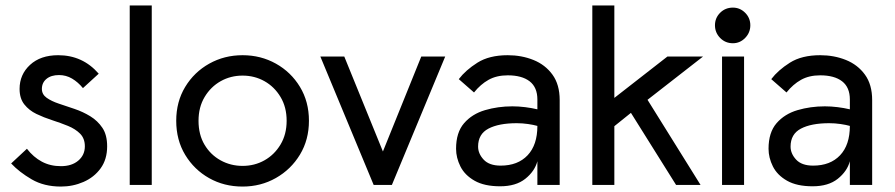

<svg xmlns="http://www.w3.org/2000/svg" viewBox="-20 -680 3290 706"><path d="M204 6Q142 6 96.5 -20.5Q51 -47 21 -79L79 -133Q103 -102 134 -85.5Q165 -69 204 -69Q244 -69 268 -89.5Q292 -110 292 -142Q292 -171 274.5 -188.5Q257 -206 230 -217Q203 -228 172 -238Q141 -248 114 -261Q87 -274 69.5 -296Q52 -318 52 -353Q52 -406 90.5 -441.5Q129 -477 194 -477Q284 -477 343 -409L285 -356Q267 -378 245 -391Q223 -404 197 -404Q168 -404 151 -390Q134 -376 134 -353Q134 -333 151.5 -320.5Q169 -308 196 -299Q223 -290 254 -279.5Q285 -269 312 -252.5Q339 -236 356.5 -210Q374 -184 374 -142Q374 -94 350 -61Q326 -28 287 -11Q248 6 204 6Z M457 0V-660H538V0Z M872 6Q804 6 749 -25Q694 -56 661 -110.5Q628 -165 628 -236Q628 -306 661 -360.5Q694 -415 749.5 -446Q805 -477 872 -477Q939 -477 994.5 -446Q1050 -415 1083 -360.5Q1116 -306 1116 -236Q1116 -166 1083 -111.5Q1050 -57 994.5 -25.5Q939 6 872 6ZM872 -70Q916 -70 952.5 -90.5Q989 -111 1011.5 -148.5Q1034 -186 1034 -236Q1034 -286 1011.5 -323.5Q989 -361 952.5 -381.5Q916 -402 872 -402Q828 -402 791.5 -381.5Q755 -361 732.5 -323.5Q710 -286 710 -236Q710 -185 732 -148Q754 -111 791 -90.5Q828 -70 872 -70Z M1354 0 1158 -472H1246L1388 -123L1529 -472H1617L1421 0Z M1819 5Q1761 5 1725 -15.5Q1689 -36 1673 -68Q1657 -100 1657 -133Q1657 -193 1686.5 -227Q1716 -261 1763.5 -275Q1811 -289 1864 -289Q1887 -289 1911 -286Q1935 -283 1956 -278V-314Q1956 -359 1927.5 -381Q1899 -403 1847 -403Q1806 -403 1776.5 -386.5Q1747 -370 1723 -340L1667 -389Q1692 -422 1735.5 -449.5Q1779 -477 1847 -477Q1898 -477 1941.5 -459.5Q1985 -442 2011.5 -405.5Q2038 -369 2038 -312V0H1956V-87Q1946 -50 1911.5 -22.5Q1877 5 1819 5ZM1821 -71Q1884 -71 1920 -109Q1956 -147 1956 -217Q1942 -221 1921.5 -224Q1901 -227 1880 -227Q1814 -227 1776 -207Q1738 -187 1738 -141Q1738 -115 1758.5 -93Q1779 -71 1821 -71Z M2158 0V-660H2239V-320L2434 -472H2565L2361 -313L2556 0H2466L2300 -265L2239 -216V0Z M2635 0V-472H2716V0ZM2675 -521Q2647 -521 2628 -540.5Q2609 -560 2609 -587Q2609 -614 2628 -633Q2647 -652 2675 -652Q2701 -652 2720 -633Q2739 -614 2739 -587Q2739 -560 2720 -540.5Q2701 -521 2675 -521Z M2968 5Q2910 5 2874 -15.5Q2838 -36 2822 -68Q2806 -100 2806 -133Q2806 -193 2835.5 -227Q2865 -261 2912.5 -275Q2960 -289 3013 -289Q3036 -289 3060 -286Q3084 -283 3105 -278V-314Q3105 -359 3076.5 -381Q3048 -403 2996 -403Q2955 -403 2925.5 -386.5Q2896 -370 2872 -340L2816 -389Q2841 -422 2884.5 -449.5Q2928 -477 2996 -477Q3047 -477 3090.5 -459.5Q3134 -442 3160.5 -405.5Q3187 -369 3187 -312V0H3105V-87Q3095 -50 3060.5 -22.5Q3026 5 2968 5ZM2970 -71Q3033 -71 3069 -109Q3105 -147 3105 -217Q3091 -221 3070.5 -224Q3050 -227 3029 -227Q2963 -227 2925 -207Q2887 -187 2887 -141Q2887 -115 2907.5 -93Q2928 -71 2970 -71Z"/></svg>

Font: Lil Grotesk Medium
Style: Regular
Weight: 500
Designer: Bastien Sozeau
Foundry: NBR — Bastien Sozeau
Version: Version 3.003; ttfautohint (v1.8.4.7-5d5b);gftools[0.9.33]